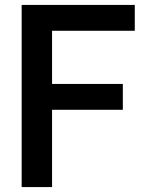

<svg xmlns="http://www.w3.org/2000/svg" viewBox="-20 -760 582 780"><path d="M68 0V-740H527.5V-635H191.5V-419H479V-314H191.5V0Z"/></svg>

Font: Encode Sans Semi Condensed SemiBold
Style: Regular
Weight: 600
Width: 4
Designer: Multiple Designers
Foundry: Impallari Type
Version: Version 3.000; ttfautohint (v1.8.3) -l 8 -r 50 -G 200 -x 14 